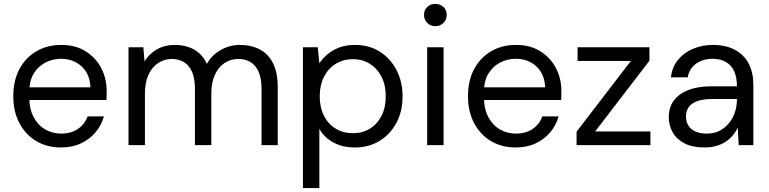

<svg xmlns="http://www.w3.org/2000/svg" viewBox="-20 -743 3936 983"><path d="M292 12Q221 12 166 -20.5Q111 -53 79.5 -112.5Q48 -172 48 -250Q48 -330 79 -388.5Q110 -447 165.5 -480Q221 -513 294 -513Q367 -513 419 -480Q471 -447 498.5 -394Q526 -341 526 -278Q526 -268 526 -256.5Q526 -245 525 -231H111V-296H443Q440 -365 397.5 -403.5Q355 -442 292 -442Q249 -442 212 -422.5Q175 -403 152.5 -366Q130 -329 130 -273V-245Q130 -184 153 -142Q176 -100 213 -79.5Q250 -59 292 -59Q344 -59 378.5 -82.5Q413 -106 429 -147H512Q499 -101 469 -65.5Q439 -30 394.5 -9Q350 12 292 12Z M638 0V-501H714L720 -429Q744 -468 784 -490.5Q824 -513 874 -513Q912 -513 944 -502.5Q976 -492 1000 -470.5Q1024 -449 1039 -416Q1065 -462 1111 -487.5Q1157 -513 1208 -513Q1267 -513 1311 -489.5Q1355 -466 1378.5 -418Q1402 -370 1402 -297V0H1319V-288Q1319 -364 1288 -402.5Q1257 -441 1200 -441Q1160 -441 1129 -420Q1098 -399 1080 -360Q1062 -321 1062 -264V0H978V-288Q978 -364 947 -402.5Q916 -441 859 -441Q821 -441 789.5 -420Q758 -399 740 -360Q722 -321 722 -264V0Z M1531 220V-501H1607L1615 -419Q1631 -443 1656 -464.5Q1681 -486 1716 -499.5Q1751 -513 1797 -513Q1870 -513 1924.5 -478.5Q1979 -444 2010 -384.5Q2041 -325 2041 -249Q2041 -174 2010 -115Q1979 -56 1924 -22Q1869 12 1796 12Q1735 12 1688 -13Q1641 -38 1615 -83V220ZM1787 -61Q1836 -61 1874 -84.5Q1912 -108 1933.5 -150.5Q1955 -193 1955 -250Q1955 -307 1933.5 -349.5Q1912 -392 1874 -416Q1836 -440 1787 -440Q1737 -440 1698.5 -416Q1660 -392 1638.5 -349.5Q1617 -307 1617 -250Q1617 -193 1638.5 -150.5Q1660 -108 1698.5 -84.5Q1737 -61 1787 -61Z M2167 0V-501H2251V0ZM2209 -609Q2184 -609 2167.5 -625.5Q2151 -642 2151 -667Q2151 -692 2167.5 -707.5Q2184 -723 2209 -723Q2233 -723 2250 -707.5Q2267 -692 2267 -667Q2267 -642 2250 -625.5Q2233 -609 2209 -609Z M2620 12Q2549 12 2494 -20.5Q2439 -53 2407.5 -112.5Q2376 -172 2376 -250Q2376 -330 2407 -388.5Q2438 -447 2493.5 -480Q2549 -513 2622 -513Q2695 -513 2747 -480Q2799 -447 2826.5 -394Q2854 -341 2854 -278Q2854 -268 2854 -256.5Q2854 -245 2853 -231H2439V-296H2771Q2768 -365 2725.5 -403.5Q2683 -442 2620 -442Q2577 -442 2540 -422.5Q2503 -403 2480.5 -366Q2458 -329 2458 -273V-245Q2458 -184 2481 -142Q2504 -100 2541 -79.5Q2578 -59 2620 -59Q2672 -59 2706.5 -82.5Q2741 -106 2757 -147H2840Q2827 -101 2797 -65.5Q2767 -30 2722.5 -9Q2678 12 2620 12Z M2932 0V-69L3210 -431H2937V-501H3305V-432L3027 -70H3310V0Z M3587 12Q3525 12 3484.5 -9Q3444 -30 3424 -65.5Q3404 -101 3404 -143Q3404 -194 3430.5 -229Q3457 -264 3505.5 -282.5Q3554 -301 3619 -301H3753Q3753 -348 3738.5 -379Q3724 -410 3696 -426Q3668 -442 3628 -442Q3580 -442 3544.5 -417.5Q3509 -393 3501 -347H3415Q3421 -400 3451.5 -437Q3482 -474 3529 -493.5Q3576 -513 3628 -513Q3697 -513 3743.5 -487.5Q3790 -462 3813.5 -416.5Q3837 -371 3837 -309V0H3762L3757 -89Q3747 -68 3731.5 -49.5Q3716 -31 3695.5 -17.5Q3675 -4 3648 4Q3621 12 3587 12ZM3600 -59Q3636 -59 3664 -73.5Q3692 -88 3712.5 -113Q3733 -138 3743 -169.5Q3753 -201 3753 -234V-236H3626Q3578 -236 3548 -224.5Q3518 -213 3505 -193Q3492 -173 3492 -147Q3492 -120 3504.5 -100Q3517 -80 3541 -69.5Q3565 -59 3600 -59Z"/></svg>

Font: DVN - DM Sans
Style: Regular
Weight: 400
Designer: Colophon Foundry, Jonny Pinhorn
Foundry: Colophon Foundry
Version: Version 4.004;gftools[0.9.30]